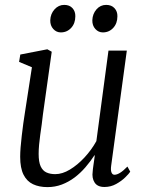

<svg xmlns="http://www.w3.org/2000/svg" viewBox="-20 -755 599 785"><path d="M174 10Q140 10 115 -1.8Q90 -13.5 76.2 -40.8Q62.5 -68 62.5 -114Q62.5 -130 64.2 -152.5Q66 -175 69 -200.5Q72 -226 75.2 -250Q78.5 -274 81.5 -292L110.5 -480L58 -502L63 -532L173.5 -553.5L191.5 -543.5L155.5 -287Q153.5 -267 150.5 -245.8Q147.5 -224.5 144.5 -203.5Q141.5 -182.5 139.8 -162.8Q138 -143 138 -126Q138 -93 146.2 -75Q154.5 -57 169.8 -50Q185 -43 206 -43Q235 -43 266 -61.8Q297 -80.5 325.5 -111.2Q354 -142 374 -178L423.5 -548H498.5L434.5 -77.5Q432 -59.5 435.8 -50Q439.5 -40.5 448 -40.5Q458 -40.5 471 -48.5Q484 -56.5 501 -74L512.5 -53Q507.5 -45 492.2 -30Q477 -15 455 -2.8Q433 9.5 407 9.5Q378.5 9.5 366.8 -8.8Q355 -27 359 -54Q359 -56 359.8 -63.5Q360.5 -71 362.2 -81.2Q364 -91.5 365.2 -101.8Q366.5 -112 367.5 -119.5L366.5 -120.5Q349.5 -94.5 329.2 -71Q309 -47.5 284.8 -29.2Q260.5 -11 232.8 -0.5Q205 10 174 10ZM228.5 -622.5Q210.5 -622.5 197.8 -636.5Q185 -650.5 185.5 -672.5Q186.5 -698.5 203 -716.8Q219.5 -735 242.5 -735Q264.5 -735 276.5 -721.5Q288.5 -708 288 -688.5Q288 -659.5 271 -641Q254 -622.5 228.5 -622.5ZM400.5 -622.5Q382.5 -622.5 369.8 -636.5Q357 -650.5 357.5 -672.5Q358.5 -698.5 374.5 -716.8Q390.5 -735 414 -735Q436 -735 448.2 -721.5Q460.5 -708 460 -688.5Q460 -659.5 443 -641Q426 -622.5 400.5 -622.5Z"/></svg>

Font: Merriweather 48pt Light
Style: Italic
Weight: 300
Italic angle: -7.8°
Version: Version 2.101